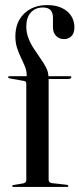

<svg xmlns="http://www.w3.org/2000/svg" viewBox="-20 -736 313 756"><path d="M171.5 -28.5Q171.5 -23 174.5 -19.5Q177.5 -16 184 -15L242.5 -8.5Q246 -8 247.5 -7Q249 -6 249 -3.5Q249 0 244 0H32Q30.5 0 29.2 -1Q28 -2 28 -3.5Q28 -5 29.2 -6.2Q30.5 -7.5 33 -7.5L71.5 -14Q77.5 -15.5 80.5 -18.5Q83.5 -21.5 83.5 -26V-406.5Q83.5 -410.5 81.8 -413.5Q80 -416.5 75.5 -417L17 -427.5Q14.5 -428.5 13.2 -429.5Q12 -430.5 12 -432.5Q12 -434 13.5 -435Q15 -436 16.5 -436H91L85 -431.5V-440.5Q85 -457.5 78.2 -474Q71.5 -490.5 62.8 -508.5Q54 -526.5 47.2 -547.2Q40.5 -568 40.5 -592.5Q40.5 -649 75.2 -682.5Q110 -716 166 -716Q201 -716 225 -704Q249 -692 261 -672.2Q273 -652.5 273 -629.5Q273 -605.5 261.5 -593.8Q250 -582 232 -582Q213.5 -582 201 -594.5Q188.5 -607 188.5 -629V-666.5Q188.5 -686 179 -696.2Q169.5 -706.5 149 -706.5Q119 -706.5 101.2 -686.5Q83.5 -666.5 83.5 -631.5Q83.5 -607.5 92.2 -585.2Q101 -563 114 -543.2Q127 -523.5 140 -505Q153 -486.5 161.8 -469.2Q170.5 -452 170.5 -435.5V-427L165 -436H255Q258 -436 259.5 -435.2Q261 -434.5 261 -432.5Q261 -429 257.5 -427Q254 -425 248.5 -425H171.5Z"/></svg>

Font: Fraunces 96pt
Style: Regular
Weight: 400
Version: Version 1.000;[b76b70a41]